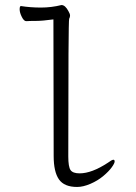

<svg xmlns="http://www.w3.org/2000/svg" viewBox="-20 -729 540 762"><path d="M286 13Q235 13 214 -17Q193 -47 193 -110L192 -652Q148 -646 123 -646Q98 -646 84 -645Q75 -645 66.5 -662Q58 -679 58 -692Q58 -705 63 -705Q101 -699 142 -699Q184 -699 224 -709Q239 -709 252 -684Q258 -674 258 -667Q258 -661 254.5 -654.5Q251 -648 251 -108Q251 -67 260 -54Q269 -41 296 -41Q344 -41 408 -83Q424 -95 430 -95Q435 -95 435 -88Q435 -81 423.5 -65Q412 -49 390 -30.5Q368 -12 339 0.5Q310 13 286 13Z"/></svg>

Font: LXGW WenKai Mono TC Light
Style: Regular
Weight: 300
Designer: LXGW / Fontworks Inc.
Foundry: LXGW / Fontworks Inc.
Version: Version 1.330